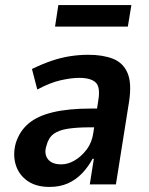

<svg xmlns="http://www.w3.org/2000/svg" viewBox="-20 -727 586 757"><path d="M175 10Q122 10 88 -14Q54 -38 42 -77.5Q30 -117 42 -162Q57 -210 92.5 -240Q128 -270 189 -284.5Q250 -299 338 -299H382L372 -225H335Q284 -225 248 -219.5Q212 -214 191.5 -199Q171 -184 163 -152Q153 -121 168.5 -100Q184 -79 222 -79Q248 -79 274.5 -94.5Q301 -110 322 -138Q343 -166 348 -204L368 -334Q376 -384 357 -402Q338 -420 292 -420Q261 -420 219 -410.5Q177 -401 127 -374L106 -455Q147 -475 184 -487.5Q221 -500 257 -505.5Q293 -511 328 -511Q385 -511 425 -495.5Q465 -480 482.5 -440Q500 -400 489 -327L437 0H334L350 -101H345Q328 -69 303.5 -43.5Q279 -18 247.5 -4Q216 10 175 10ZM197 -622 210 -707H498L484 -622Z"/></svg>

Font: Nunito Sans 7pt Condensed
Style: Bold Italic
Weight: 700
Width: 3
Italic angle: -9°
Designer: Vernon Adams
Foundry: Vernon Adams
Version: Version 3.101;gftools[0.9.27]